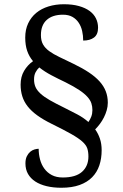

<svg xmlns="http://www.w3.org/2000/svg" viewBox="-20 -780 584 914"><path d="M292 -388.2Q255.9 -405.3 224.4 -421.9Q192.9 -438.5 167 -459Q156.2 -449.2 149.2 -435.5Q142.1 -421.9 142.1 -401.9Q142.1 -381.8 148.9 -366Q155.8 -350.1 172.4 -334.7Q189 -319.3 217 -303.2Q245.1 -287.1 288.1 -266.1Q318.4 -251 347.7 -235.6Q377 -220.2 400.9 -199.2Q409.2 -210.9 414.6 -225.1Q419.9 -239.3 419.9 -255.9Q419.9 -272.9 415 -288.1Q410.2 -303.2 396.2 -318.8Q382.3 -334.5 357.2 -351.3Q332 -368.2 292 -388.2ZM278.8 64.9Q340.3 64.9 370.6 37.8Q400.9 10.7 400.9 -35.2Q400.9 -57.1 395.5 -73.5Q390.1 -89.8 371.8 -106.2Q353.5 -122.6 318.6 -142.3Q283.7 -162.1 225.1 -190.9Q185.5 -210.4 157.5 -230.7Q129.4 -251 111.8 -273.4Q94.2 -295.9 86.2 -321.5Q78.1 -347.2 78.1 -377Q78.1 -414.6 94.7 -442.6Q111.3 -470.7 137.2 -488.8Q118.7 -510.7 109.4 -537.8Q100.1 -564.9 100.1 -601.1Q100.1 -639.2 114 -668.7Q127.9 -698.2 152.3 -718.5Q176.8 -738.8 210.7 -749.3Q244.6 -759.8 284.2 -759.8Q325.2 -759.8 355.7 -751.2Q386.2 -742.7 406.5 -727.8Q426.8 -712.9 436.8 -692.4Q446.8 -671.9 446.8 -647.9Q446.8 -615.7 427.5 -601.3Q408.2 -586.9 376 -586.9Q376 -610.4 371.1 -632.3Q366.2 -654.3 354.7 -671.6Q343.3 -689 325 -699.5Q306.6 -710 279.8 -710Q230 -710 202.4 -685.1Q174.8 -660.2 174.8 -612.8Q174.8 -586.4 184.8 -568.6Q194.8 -550.8 214.6 -536.4Q234.4 -522 263.2 -508.3Q292 -494.6 330.1 -476.1Q372.6 -455.6 403.3 -435.1Q434.1 -414.6 454.1 -392.3Q474.1 -370.1 483.6 -345.2Q493.2 -320.3 493.2 -291Q493.2 -272.9 488 -255.1Q482.9 -237.3 474.6 -220.9Q466.3 -204.6 455.6 -190.2Q444.8 -175.8 433.1 -164.1Q447.3 -144.5 455.6 -120.1Q463.9 -95.7 463.9 -64.9Q463.9 -25.4 452.9 7.3Q441.9 40 418.7 63.7Q395.5 87.4 359.1 100.6Q322.8 113.8 272 113.8Q233.4 113.8 201.9 106.2Q170.4 98.6 147.9 84Q125.5 69.3 113.3 47.9Q101.1 26.4 101.1 -2Q101.1 -22.5 107.7 -35.9Q114.3 -49.3 123.8 -57.4Q133.3 -65.4 144.3 -68.6Q155.3 -71.8 164.1 -71.8Q164.1 -45.4 170.7 -20.8Q177.2 3.9 191.2 22.9Q205.1 42 226.8 53.5Q248.5 64.9 278.8 64.9Z"/></svg>

Font: Sahl Naskh
Style: Regular
Weight: 400
Designer: Pascal Zoghbi
Version: Version 1.001